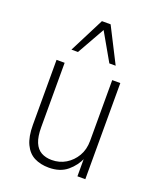

<svg xmlns="http://www.w3.org/2000/svg" viewBox="-138 -820 759 914"><g transform="rotate(20 241.5 -363.0)"><path d="M219 8Q177 8 145.5 -8Q114 -24 96.5 -61Q79 -98 79 -158V-487H120V-161Q120 -113 132 -84.5Q144 -56 166.5 -43.5Q189 -31 220 -31Q259 -31 290.5 -50Q322 -69 341.5 -102Q361 -135 361 -180V-487H402V0H362V-95H366Q348 -52 312 -22Q276 8 219 8ZM129 -557 219 -734H263L353 -557H321L241 -697L162 -557Z"/></g></svg>

Font: Nunito Sans 10pt Condensed ExtraLight
Style: Regular
Weight: 250
Width: 3
Designer: Vernon Adams
Foundry: Vernon Adams
Version: Version 3.101;gftools[0.9.27]